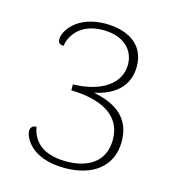

<svg xmlns="http://www.w3.org/2000/svg" viewBox="-78 -765 532 595"><g transform="rotate(15 187.5 -467.5)"><path d="M182 -235C270 -235 332 -278 332 -360C332 -436 281 -470 210 -484C276 -498 317 -535 317 -596C317 -674 252 -700 190 -700C98 -700 63 -643 63 -617C63 -605 69 -600 81 -600C84 -625 108 -679 187 -679C255 -679 289 -641 289 -595C289 -535 232 -494 140 -492V-473C226 -471 304 -443 304 -358C304 -297 263 -256 181 -256C89 -256 70 -308 65 -336C52 -336 46 -328 46 -318C46 -298 73 -235 182 -235Z"/></g></svg>

Font: Arima Koshi Thin
Style: Regular
Weight: 250
Designer: Joana Correia and Natanael Gama
Foundry: NDISCOVER
Version: Version 1.019;PS 001.019;hotconv 1.0.88;makeotf.lib2.5.64775